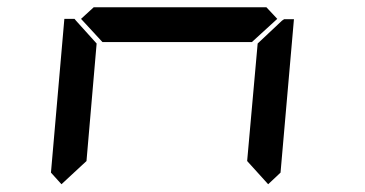

<svg xmlns="http://www.w3.org/2000/svg" viewBox="-20 -541 984 517"><path d="M198.2 -490.2 232.4 -521.5H697.3L726.6 -490.2L658.2 -427.7H255.9ZM145.5 -44.9 117.2 -76.2 153.3 -490.2H180.7L184.6 -485.4L240.2 -423.8L212.9 -107.4ZM739.3 -485.4 745.1 -489.3H771.5L735.4 -76.2L702.1 -44.9L645.5 -107.4L673.8 -423.8Z"/></svg>

Font: my7seg
Style: Book
Weight: 400
Italic angle: -5°
Designer: Keshikan(Twitter:@keshinomi_88pro)
Version: Version 0.46